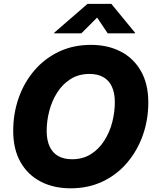

<svg xmlns="http://www.w3.org/2000/svg" viewBox="-20 -971 811 1000"><path d="M347.7 9.8Q259.8 9.8 192.1 -25.1Q124.5 -60.1 86.7 -127Q48.8 -193.8 48.8 -289.6Q48.8 -379.9 77.1 -460.7Q105.5 -541.5 158.7 -603.8Q211.9 -666 286.6 -701.7Q361.3 -737.3 453.6 -737.3Q541.5 -737.3 608.6 -702.6Q675.8 -668 714.1 -600.8Q752.4 -533.7 752.4 -437.5Q752.4 -347.2 723.9 -266.6Q695.3 -186 642.1 -123.5Q588.9 -61 514.4 -25.6Q439.9 9.8 347.7 9.8ZM355 -141.6Q411.6 -141.6 453.6 -168.2Q495.6 -194.8 523.4 -238.8Q551.3 -282.7 564.7 -335Q578.1 -387.2 578.1 -438.5Q578.1 -486.8 562.7 -519.8Q547.4 -552.7 518.1 -569.3Q488.8 -585.9 446.3 -585.9Q389.6 -585.9 347.7 -559.3Q305.7 -532.7 277.8 -488.8Q250 -444.8 236.6 -392.8Q223.1 -340.8 223.1 -289.6Q223.1 -241.2 238.5 -208Q253.9 -174.8 283.4 -158.2Q313 -141.6 355 -141.6ZM403.8 -797.4H261.7L262.2 -800.3L435.5 -950.7H560.1L683.6 -800.3L683.1 -797.4H541L485.8 -879.4Z"/></svg>

Font: Inter 16pt ExtraBold
Style: Italic
Weight: 800
Italic angle: -9.3988°
Version: Version 4.001;git-66647c0bb